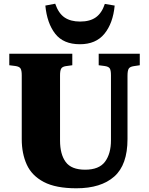

<svg xmlns="http://www.w3.org/2000/svg" viewBox="-20 -999 802 1033"><path d="M391 14Q280 14 215.5 -20Q151 -54 124 -113.5Q97 -173 97 -250V-594Q97 -620 90.5 -630.5Q84 -641 62 -644L30 -648V-710H369V-648L333 -643Q315 -640 309 -629.5Q303 -619 303 -593V-243Q303 -169 333.5 -127.5Q364 -86 438 -86Q513 -86 545 -129Q577 -172 577 -244V-594Q577 -621 570.5 -631Q564 -641 542 -644L511 -648V-710H732V-648L699 -643Q679 -640 672.5 -629.5Q666 -619 666 -591V-251Q666 -112 594.5 -49Q523 14 391 14ZM410 -761Q321 -761 277 -817.5Q233 -874 224 -969L277 -979Q295 -927 327.5 -905Q360 -883 411 -883Q464 -883 496 -906Q528 -929 544 -978L597 -969Q588 -874 542 -817.5Q496 -761 410 -761Z"/></svg>

Font: Literata 36pt ExtraBold
Style: Regular
Weight: 800
Designer: Latin by Veronika Burian and Jose Scaglione. Greek by Irene Vlachou. Cyrillic by Vera Evstafieva.
Foundry: TypeTogether
Version: Version 3.002